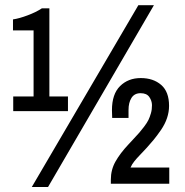

<svg xmlns="http://www.w3.org/2000/svg" viewBox="-20 -713 719 745"><path d="M516.9 -692.9H577.3L166.4 12.6H103.4ZM243.7 -281.9H31.3V-338.8H110.3V-595.1H30.4V-637.7Q54.7 -641.2 87.5 -653.6Q120.3 -665.9 142.5 -680.7H171.6V-338.8H243.7ZM636 -302.3Q636 -278.5 628.1 -255Q620.3 -231.5 604.5 -208.5Q588.6 -185.5 576 -170.3Q563.4 -155.1 550.2 -140.5Q536.9 -126 523.5 -112.1Q510 -98.2 500.9 -86.7Q491.7 -75.2 486.5 -63H636.8V0H410.1V-16.1Q410.1 -54.3 428.1 -86.2Q446.1 -118.2 478.7 -152.9Q482.6 -157.3 498.3 -174Q513.9 -190.7 520.4 -198.1Q526.9 -205.5 538.9 -221.1Q550.8 -236.8 556 -247.6Q561.3 -258.5 565.6 -273.5Q569.9 -288.4 569.7 -305.2Q569.5 -321.9 559.3 -336.7Q549.1 -351.4 525.4 -351.4Q501.7 -351.4 490.2 -333.2Q478.7 -314.9 478.7 -286.3V-255.4H415.3Q414.4 -271.9 414.4 -285.4Q414.4 -348 445.9 -379Q477.4 -410.1 526.1 -410.1Q574.7 -410.1 605.3 -383.6Q636 -357.1 636 -302.3Z"/></svg>

Font: Puralecka Narrow
Style: Regular
Weight: 400
Designer: Hector Gatti, Marcela Romero, Pablo Cosgaya and Nicolas Silva
Version: Version 1.004;PS 001.004;hotconv 1.0.70;makeotf.lib2.5.58329